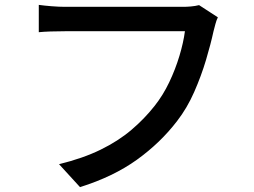

<svg xmlns="http://www.w3.org/2000/svg" viewBox="-20 -736 1040 787"><path d="M873 -665Q867 -653 863 -637.5Q859 -622 855 -607Q844 -556 824.5 -490.5Q805 -425 776 -359Q747 -293 706 -240Q638 -151 541.5 -81.5Q445 -12 308 31L222 -63Q320 -87 392.5 -122.5Q465 -158 518.5 -203.5Q572 -249 613 -301Q648 -345 673.5 -398.5Q699 -452 715.5 -507Q732 -562 738 -608Q723 -608 686 -608Q649 -608 599 -608Q549 -608 494.5 -608Q440 -608 389.5 -608Q339 -608 301 -608Q263 -608 247 -608Q215 -608 186.5 -607Q158 -606 139 -604V-716Q160 -713 191 -710.5Q222 -708 247 -708Q263 -708 301.5 -708Q340 -708 390.5 -708Q441 -708 495 -708Q549 -708 598.5 -708Q648 -708 684 -708Q720 -708 732 -708Q745 -708 762.5 -709.5Q780 -711 796 -715Z"/></svg>

Font: Source Han Sans Medium
Style: Regular
Weight: 500
Designer: Ryoko NISHIZUKA Ë•øÂ°öÊ∂ºÂ≠ê (kana, bopomofo & ideographs); Paul D. Hunt (Latin, Greek & Cyrillic); Sandoll Communicatio
Foundry: Adobe
Version: Version 2.004;hotconv 1.0.118;makeotfexe 2.5.65603